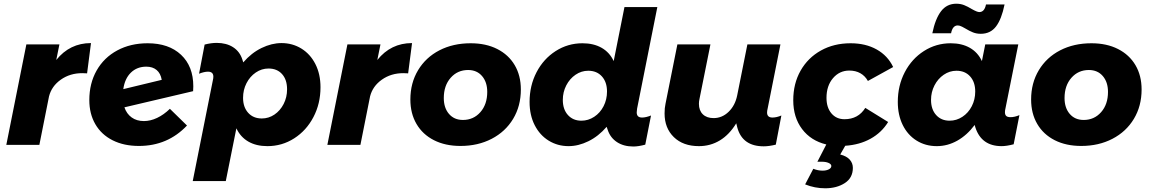

<svg xmlns="http://www.w3.org/2000/svg" viewBox="-20 -780 6192 1034"><path d="M470 -548 449 -385Q440 -386 423 -386Q357 -386 307.5 -351Q258 -316 244 -261L192 0H14L122 -541H300L283 -457Q356 -548 470 -548Z M1021 -315Q1021 -298 1020 -289L650 -202Q662 -167 689 -147.5Q716 -128 755 -128Q790 -128 826 -145Q862 -162 895 -194L987 -104Q883 6 728 6Q647 6 586.5 -24.5Q526 -55 493.5 -111Q461 -167 461 -241Q461 -331 500.5 -400.5Q540 -470 611.5 -508.5Q683 -547 775 -547Q889 -547 955 -485Q1021 -423 1021 -315ZM851 -350Q845 -385 823.5 -403Q802 -421 768 -421Q718 -421 685 -389Q652 -357 644 -300Z M1126 -346Q1129 -358 1129 -367Q1129 -394 1100 -394Q1080 -394 1052 -383L1082 -540Q1117 -549 1147 -549Q1199 -549 1235 -526Q1271 -503 1285 -460L1290 -444Q1334 -495 1388.5 -521.5Q1443 -548 1496 -548Q1555 -548 1603 -518.5Q1651 -489 1678.5 -435Q1706 -381 1706 -310Q1706 -222 1668 -149.5Q1630 -77 1564.5 -35Q1499 7 1420 7Q1360 7 1317.5 -17.5Q1275 -42 1253 -89L1196 195H1018ZM1390 -142Q1427 -142 1458 -163Q1489 -184 1507.5 -220Q1526 -256 1526 -299Q1526 -351 1499 -381Q1472 -411 1426 -411Q1389 -411 1357.5 -389.5Q1326 -368 1307.5 -332Q1289 -296 1289 -253Q1289 -203 1316.5 -172.5Q1344 -142 1390 -142Z M2199 -548 2178 -385Q2169 -386 2152 -386Q2086 -386 2036.5 -351Q1987 -316 1973 -261L1921 0H1743L1851 -541H2029L2012 -457Q2085 -548 2199 -548Z M2785 -298Q2785 -209 2743.5 -140Q2702 -71 2628 -32.5Q2554 6 2460 6Q2378 6 2317 -25Q2256 -56 2223 -112.5Q2190 -169 2190 -244Q2190 -333 2231.5 -402Q2273 -471 2346.5 -509Q2420 -547 2515 -547Q2597 -547 2658 -516Q2719 -485 2752 -429Q2785 -373 2785 -298ZM2370 -252Q2370 -199 2398 -166.5Q2426 -134 2473 -134Q2530 -134 2567 -176Q2604 -218 2604 -285Q2604 -338 2576 -370.5Q2548 -403 2501 -403Q2444 -403 2407 -361Q2370 -319 2370 -252Z M3411 -195Q3409 -179 3409 -175Q3409 -161 3416 -154Q3423 -147 3438 -147Q3458 -147 3486 -158L3455 -1Q3418 9 3391 9Q3339 9 3303 -14.5Q3267 -38 3253 -80L3247 -97Q3203 -46 3149 -19.5Q3095 7 3042 7Q2983 7 2935 -22.5Q2887 -52 2859.5 -106Q2832 -160 2832 -231Q2832 -319 2869.5 -391Q2907 -463 2972.5 -505Q3038 -547 3117 -547Q3177 -547 3220 -522.5Q3263 -498 3285 -451L3343 -742H3520ZM3148 -399Q3111 -399 3079.5 -377.5Q3048 -356 3029.5 -320Q3011 -284 3011 -242Q3011 -191 3038.5 -160.5Q3066 -130 3111 -130Q3148 -130 3180 -151Q3212 -172 3230.5 -208Q3249 -244 3249 -287Q3249 -338 3221.5 -368.5Q3194 -399 3148 -399Z M4114 -195Q4111 -183 4111 -174Q4111 -147 4140 -147Q4162 -147 4188 -158L4158 -1Q4121 8 4093 8Q3979 8 3951 -92L3945 -116Q3908 -55 3857 -24Q3806 7 3744 7Q3659 7 3609 -41.5Q3559 -90 3559 -169Q3559 -199 3564 -221L3628 -541H3806L3747 -247Q3744 -234 3744 -221Q3744 -185 3765 -164.5Q3786 -144 3823 -144Q3869 -144 3904 -178Q3939 -212 3950 -266L4005 -541H4183Z M4640 -199 4763 -123Q4728 -66 4668.5 -33Q4609 0 4532 5L4505 52Q4540 61 4556.5 80Q4573 99 4573 124Q4573 178 4529.5 206Q4486 234 4424 234Q4368 234 4316 213L4360 129Q4385 139 4410 139Q4430 139 4443.5 132Q4457 125 4457 114Q4457 104 4442.5 97.5Q4428 91 4406 91H4382L4430 -2Q4347 -22 4299.5 -85Q4252 -148 4252 -240Q4252 -330 4291.5 -399.5Q4331 -469 4401 -508Q4471 -547 4561 -547Q4642 -547 4701.5 -513.5Q4761 -480 4790 -419L4654 -344Q4639 -371 4613.5 -385.5Q4588 -400 4554 -400Q4501 -400 4466 -359Q4431 -318 4431 -253Q4431 -201 4457.5 -169.5Q4484 -138 4528 -138Q4602 -138 4640 -199Z M5262 -598Q5239 -598 5220 -605.5Q5201 -613 5178 -627Q5175 -629 5161.5 -636Q5148 -643 5138 -643Q5110 -643 5102 -601H5001Q5017 -679 5048 -719.5Q5079 -760 5130 -760Q5153 -760 5172 -752.5Q5191 -745 5214 -731Q5242 -715 5254 -715Q5282 -715 5290 -756H5390Q5374 -677 5344 -637.5Q5314 -598 5262 -598ZM4815 -231Q4815 -319 4852.5 -391Q4890 -463 4955.5 -505Q5021 -547 5100 -547Q5160 -547 5203 -522.5Q5246 -498 5268 -451L5286 -541H5464L5395 -197Q5392 -185 5392 -176Q5392 -162 5399 -155.5Q5406 -149 5422 -149Q5444 -149 5470 -160L5439 -3Q5401 7 5374 7Q5266 7 5233 -93L5229 -107Q5188 -52 5135.5 -22.5Q5083 7 5025 7Q4964 7 4916 -23Q4868 -53 4841.5 -107Q4815 -161 4815 -231ZM5232 -287Q5232 -338 5204.5 -368.5Q5177 -399 5131 -399Q5094 -399 5062.5 -377.5Q5031 -356 5012.5 -320Q4994 -284 4994 -242Q4994 -191 5021.5 -160.5Q5049 -130 5094 -130Q5131 -130 5163 -151Q5195 -172 5213.5 -208Q5232 -244 5232 -287Z M6128 -298Q6128 -209 6086.5 -140Q6045 -71 5971 -32.5Q5897 6 5803 6Q5721 6 5660 -25Q5599 -56 5566 -112.5Q5533 -169 5533 -244Q5533 -333 5574.5 -402Q5616 -471 5689.5 -509Q5763 -547 5858 -547Q5940 -547 6001 -516Q6062 -485 6095 -429Q6128 -373 6128 -298ZM5713 -252Q5713 -199 5741 -166.5Q5769 -134 5816 -134Q5873 -134 5910 -176Q5947 -218 5947 -285Q5947 -338 5919 -370.5Q5891 -403 5844 -403Q5787 -403 5750 -361Q5713 -319 5713 -252Z"/></svg>

Font: TypoPRO Montserrat Alternates
Style: Bold Italic
Weight: 700
Italic angle: -11.3°
Designer: Julieta Ulanovsky
Foundry: Julieta Ulanovsky
Version: Version 6.001